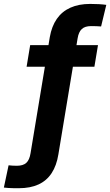

<svg xmlns="http://www.w3.org/2000/svg" viewBox="-103 -763 570 994"><path d="M404.3 -529.3 385.7 -417.5H34.7L53.2 -529.3ZM-5.9 211.4Q-20.5 211.4 -33.9 211.2Q-47.4 210.9 -59.6 210.2Q-71.8 209.5 -83 208L-58.6 92.8Q-49.3 93.8 -38.1 94.5Q-26.9 95.2 -16.1 95.2Q16.6 95.2 33.2 80.1Q49.8 64.9 55.2 29.8L154.8 -570.8Q164.6 -627 191.2 -665.3Q217.8 -703.6 261.2 -723.1Q304.7 -742.7 363.8 -742.7Q387.7 -742.7 409.2 -741.5Q430.7 -740.2 447.3 -737.8L420.4 -626Q410.6 -627 396.7 -627.4Q382.8 -627.9 368.7 -627.9Q336.9 -627.9 320.6 -612.8Q304.2 -597.7 298.8 -564.5L199.2 36.6Q189.9 94.2 164.3 133.3Q138.7 172.4 96.4 191.9Q54.2 211.4 -5.9 211.4Z"/></svg>

Font: Inter 24pt
Style: Bold Italic
Weight: 700
Italic angle: -9.3988°
Version: Version 4.001;git-66647c0bb